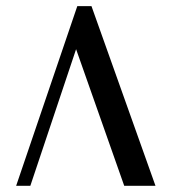

<svg xmlns="http://www.w3.org/2000/svg" viewBox="-20 -601 567 621"><path d="M381.8 0 226.1 -441.9 78.1 0H32.2L230 -581.1H275.9L482.9 0Z"/></svg>

Font: SimahzazaarabicW05-Regular
Style: Regular
Weight: 400
Designer: Ahmed zaza
Foundry: Ahmed zaza
Version: Version 1.001